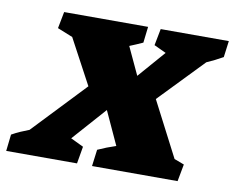

<svg xmlns="http://www.w3.org/2000/svg" viewBox="-109 -622 864 705"><g transform="rotate(10 322.5 -269.5)"><path d="M-45 0 -38 -62Q-22 -71 -6 -78Q10 -85 26 -91L211 -286L121 -454L64 -477L76 -539H389L382 -479Q358 -468 333 -458L381 -355L469 -456L424 -477L436 -539H690L682 -478Q652 -461 622 -448L463 -283L569 -78L606 -64L594 0H275L283 -62Q316 -77 350 -88L293 -212L182 -87L230 -64L219 0Z"/></g></svg>

Font: Piazzolla SC ExtraBold
Style: Italic
Weight: 800
Italic angle: -11.3°
Designer: Juan Pablo del Peral
Foundry: Huerta Tipografica
Version: Version 1.330